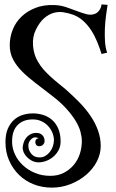

<svg xmlns="http://www.w3.org/2000/svg" viewBox="-20 -775 530 874"><path d="M159.2 -109.4Q149.4 -109.4 145 -115.2Q140.6 -121.1 140.6 -127.9Q140.6 -134.8 144.5 -140.1Q148.4 -145.5 156.2 -144.5Q150.4 -150.4 136.7 -149.4Q126 -147.5 116.7 -135.3Q107.4 -123 109.4 -106.4Q110.4 -88.9 124 -73.2Q137.7 -57.6 162.1 -58.6Q174.8 -58.6 186.5 -65.4Q198.2 -72.3 207 -83.5Q215.8 -94.7 220.7 -109.4Q225.6 -124 225.6 -139.6Q224.6 -156.2 217.8 -172.4Q210.9 -188.5 198.7 -201.7Q186.5 -214.8 168.9 -223.1Q151.4 -231.4 128.9 -231.4Q84 -231.4 58.6 -204.1Q33.2 -176.8 35.2 -124Q36.1 -97.7 48.8 -70.8Q61.5 -43.9 84.5 -22.5Q107.4 -1 139.2 12.2Q170.9 25.4 209 25.4Q244.1 25.4 270.5 11.7Q296.9 -2 315.4 -23.9Q334 -45.9 343.3 -74.2Q352.5 -102.5 352.5 -132.8Q352.5 -152.3 346.2 -175.8Q339.8 -199.2 323.7 -225.6Q307.6 -252 281.2 -281.2Q254.9 -310.5 214.8 -340.8Q175.8 -371.1 141.1 -397.5Q106.4 -423.8 80.6 -449.7Q54.7 -475.6 39.6 -504.4Q24.4 -533.2 24.4 -569.3Q24.4 -605.5 37.6 -639.2Q50.8 -672.9 76.7 -698.2Q102.5 -723.6 140.6 -738.8Q178.7 -753.9 227.5 -752Q255.9 -751 281.7 -742.2Q307.6 -733.4 330.6 -724.6Q353.5 -715.8 374 -710.4Q394.5 -705.1 412.1 -711.9Q419.9 -714.8 425.8 -720.7Q430.7 -725.6 435.5 -733.4Q440.4 -741.2 442.4 -754.9L469.7 -752.9Q466.8 -734.4 462.9 -706.1Q459 -677.7 457.5 -647Q456.1 -616.2 458 -586.4Q460 -556.6 467.8 -535.2L442.4 -529.3Q433.6 -556.6 422.4 -584.5Q411.1 -612.3 396 -635.7Q380.9 -659.2 361.3 -677.7Q341.8 -696.3 315.4 -707Q292 -715.8 268.1 -719.2Q244.1 -722.7 222.2 -715.8Q200.2 -709 180.2 -691.4Q160.2 -673.8 143.6 -640.6Q127 -607.4 130.4 -566.4Q133.8 -525.4 152.3 -495.1Q163.1 -475.6 178.2 -458.5Q193.4 -441.4 210 -426.3Q226.6 -411.1 244.6 -396.5Q262.7 -381.8 280.3 -367.2Q314.5 -336.9 343.8 -306.6Q373 -276.4 394 -244.6Q415 -212.9 426.8 -179.2Q438.5 -145.5 438.5 -110.4Q438.5 -74.2 420.9 -40Q403.3 -5.9 372.6 20.5Q341.8 46.9 301.3 63Q260.7 79.1 215.8 79.1Q171.9 79.1 133.3 64Q94.7 48.8 66.4 21Q38.1 -6.8 21.5 -44.4Q4.9 -82 4.9 -127.9Q4.9 -164.1 15.6 -189Q26.4 -213.9 43.9 -229.5Q61.5 -245.1 84 -252Q106.4 -258.8 129.9 -258.8Q154.3 -258.8 177.2 -251.5Q200.2 -244.1 217.8 -228.5Q235.4 -212.9 245.6 -188.5Q255.9 -164.1 255.9 -130.9Q255.9 -107.4 245.6 -89.4Q235.4 -71.3 219.7 -59.1Q204.1 -46.9 186 -41Q168 -35.2 152.3 -36.1Q136.7 -37.1 124 -43.9Q111.3 -50.8 102.1 -60.5Q92.8 -70.3 87.9 -81.5Q83 -92.8 83 -103.5Q84 -113.3 87.4 -125Q90.8 -136.7 98.6 -147Q106.4 -157.2 118.2 -163.6Q129.9 -169.9 146.5 -169.9Q162.1 -169.9 171.9 -160.6Q181.6 -151.4 182.6 -137.7Q184.6 -126 177.2 -117.7Q169.9 -109.4 159.2 -109.4Z"/></svg>

Font: Mystery Quest
Style: Regular
Weight: 400
Designer: Squid
Foundry: Font Diner, Inc DBA Sideshow
Version: Version 1.000